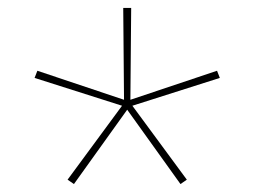

<svg xmlns="http://www.w3.org/2000/svg" viewBox="-20 -763 640 483"><path d="M166 -300 150 -311 287 -497 67 -567 74 -585 292 -512 290 -743H310L308 -512L526 -585L533 -567L313 -497L450 -311L434 -300L300 -487Z"/></svg>

Font: Iosevka Aile Thin
Style: Regular
Weight: 100
Designer: Belleve Invis
Foundry: Belleve Invis
Version: Version 31.1.0; ttfautohint (v1.8.4)